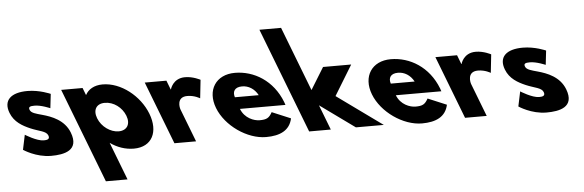

<svg xmlns="http://www.w3.org/2000/svg" viewBox="-155 -1081 4756 1563"><g transform="rotate(-5 2223.5 -300.0)"><path d="M79.6 -528C-55.4 -528 -121.3 -468 -80.8 -363C-51.2 -286 14.7 -250 77.1 -223C146.6 -193 203.8 -190 218.1 -153C231.2 -119 202.3 -116 177.3 -116C120.3 -116 27.6 -175 27.6 -175L2.2 -54C2.2 -54 102.8 15 226.8 15C331.8 15 460.5 -9 402.4 -160C361.9 -265 259.3 -303 183.2 -324C133.8 -338 94.7 -346 84.3 -373C75.1 -397 88.4 -404 127.4 -404C181.4 -404 253.7 -372 253.7 -372L267 -488C267 -488 178.6 -528 79.6 -528Z M1053 -257C995.2 -407 843.6 -528 693.6 -528C623.6 -528 575.5 -497 553.7 -455H551.7L529.4 -513H354.4L652.2 260H829.2L710.1 -49C767.9 -8 833.8 15 902.8 15C1052.8 15 1110.8 -107 1053 -257ZM865 -257C892.3 -186 858.6 -136 791.6 -136C725.6 -136 653.3 -186 626 -257C599 -327 629.8 -377 698.8 -377C770.8 -377 838 -327 865 -257Z M1235 0H1412L1308 -270C1303 -283 1280.9 -374 1372.9 -374C1431.9 -374 1475.7 -346 1475.7 -346L1491.9 -496C1491.9 -496 1433.6 -528 1367.6 -528C1266.6 -528 1244.9 -439 1244.9 -439H1242.9L1214.4 -513H1037.4Z M2162.6 -232C2161.3 -238 2157.1 -249 2154.4 -256C2085 -436 1930.6 -528 1774.6 -528C1619.6 -528 1539.6 -406 1597.4 -256C1654.8 -107 1828.8 15 1983.8 15C2097.8 15 2177.5 -22 2198.2 -119L2045.5 -183C2020.2 -137 1999.5 -126 1942.5 -126C1897.5 -126 1821.1 -153 1790.6 -232ZM1757.9 -330C1742.8 -377 1762.9 -413 1823.9 -413C1875.9 -413 1924.1 -384 1952.9 -330Z M2724.4 -513H2494.4L2384.3 -334L2181.7 -860H2004.7L2336 0H2513L2434 -205L2718 0H2946L2574.8 -268Z M3436.6 -232C3435.3 -238 3431.1 -249 3428.4 -256C3359 -436 3204.6 -528 3048.6 -528C2893.6 -528 2813.6 -406 2871.4 -256C2928.8 -107 3102.8 15 3257.8 15C3371.8 15 3451.5 -22 3472.2 -119L3319.5 -183C3294.2 -137 3273.5 -126 3216.5 -126C3171.5 -126 3095.1 -153 3064.6 -232ZM3031.9 -330C3016.8 -377 3036.9 -413 3097.9 -413C3149.9 -413 3198.1 -384 3226.9 -330Z M3610 0H3787L3683 -270C3678 -283 3655.9 -374 3747.9 -374C3806.9 -374 3850.7 -346 3850.7 -346L3866.9 -496C3866.9 -496 3808.6 -528 3742.6 -528C3641.6 -528 3619.9 -439 3619.9 -439H3617.9L3589.4 -513H3412.4Z M4127.6 -528C3992.6 -528 3926.7 -468 3967.2 -363C3996.8 -286 4062.7 -250 4125.1 -223C4194.6 -193 4251.8 -190 4266.1 -153C4279.2 -119 4250.3 -116 4225.3 -116C4168.3 -116 4075.6 -175 4075.6 -175L4050.2 -54C4050.2 -54 4150.8 15 4274.8 15C4379.8 15 4508.5 -9 4450.4 -160C4409.9 -265 4307.3 -303 4231.2 -324C4181.8 -338 4142.7 -346 4132.3 -373C4123.1 -397 4136.4 -404 4175.4 -404C4229.4 -404 4301.7 -372 4301.7 -372L4315 -488C4315 -488 4226.6 -528 4127.6 -528Z"/></g></svg>

Font: Hussar
Style: BdOpOblFour
Weight: 700
Foundry: Cannot Into Space Fonts
Version: Version 2.00